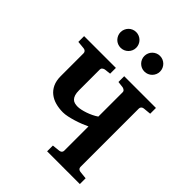

<svg xmlns="http://www.w3.org/2000/svg" viewBox="-251 -1058 1197 1197"><g transform="rotate(45 347.5 -459.0)"><path d="M375.5 0V-50.8L426.3 -56.2Q435.5 -57.1 441.9 -62.7Q448.2 -68.4 448.2 -78.1V-292Q430.7 -283.7 407.7 -274.7Q384.8 -265.6 360.8 -258.3Q336.9 -251 314 -246.1Q291 -241.2 272.9 -241.2Q238.3 -241.2 207.8 -249.5Q177.2 -257.8 154.1 -275.9Q130.9 -293.9 117.4 -322.5Q104 -351.1 104 -392.1V-592.8Q104 -602.5 97.7 -608.4Q91.3 -614.3 82 -615.2L30.8 -620.1V-670.9H311V-620.1L269 -615.2Q260.7 -613.3 253.9 -607.9Q247.1 -602.5 247.1 -592.8V-410.2Q247.1 -385.7 252.2 -370.4Q257.3 -355 266.1 -346.2Q274.9 -337.4 287.1 -334.2Q299.3 -331.1 313.5 -331.1Q325.7 -331.1 342.8 -334.7Q359.9 -338.4 378.4 -344.7Q397 -351.1 415.3 -359.9Q433.6 -368.7 448.2 -378.9V-592.8Q448.2 -602.5 441.4 -607.9Q434.6 -613.3 426.3 -615.2L384.3 -620.1V-670.9H664.1V-620.1L613.3 -615.2Q604 -614.3 597.7 -608.4Q591.3 -602.5 591.3 -592.8V-78.1Q591.3 -68.4 597.7 -62.7Q604 -57.1 613.3 -56.2L664.1 -50.8V0ZM312 -849.1Q312 -835 306.6 -822.5Q301.3 -810.1 291.7 -800.5Q282.2 -791 269.5 -785.6Q256.8 -780.3 242.7 -780.3Q228.5 -780.3 215.8 -785.6Q203.1 -791 193.8 -800.5Q184.6 -810.1 179.2 -822.5Q173.8 -835 173.8 -849.1Q173.8 -863.3 179.2 -876Q184.6 -888.7 193.8 -898.2Q203.1 -907.7 215.8 -913.1Q228.5 -918.5 242.7 -918.5Q256.8 -918.5 269.5 -913.1Q282.2 -907.7 291.7 -898.2Q301.3 -888.7 306.6 -876Q312 -863.3 312 -849.1ZM522 -849.1Q522 -835 516.6 -822.5Q511.2 -810.1 501.7 -800.5Q492.2 -791 479.5 -785.6Q466.8 -780.3 452.6 -780.3Q438.5 -780.3 426 -785.6Q413.6 -791 404.1 -800.5Q394.5 -810.1 389.2 -822.5Q383.8 -835 383.8 -849.1Q383.8 -863.3 389.2 -876Q394.5 -888.7 404.1 -898.2Q413.6 -907.7 426 -913.1Q438.5 -918.5 452.6 -918.5Q466.8 -918.5 479.5 -913.1Q492.2 -907.7 501.7 -898.2Q511.2 -888.7 516.6 -876Q522 -863.3 522 -849.1Z"/></g></svg>

Font: Charis SIL Cyr
Style: Bold
Weight: 700
Foundry: SIL International
Version: Version 5.000